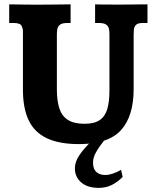

<svg xmlns="http://www.w3.org/2000/svg" viewBox="-20 -659 729 895"><path d="M347.7 12.7Q255.4 12.7 197.8 -14.9Q140.1 -42.5 113.5 -98.6Q86.9 -154.8 86.9 -240.7V-514.2Q86.9 -525.4 80.6 -538.6Q74.2 -551.8 43.9 -551.8H22.9V-638.7Q33.2 -638.7 56.4 -638.2Q79.6 -637.7 106 -637.5Q132.3 -637.2 150.4 -637.2Q188 -637.2 225.1 -637.7Q262.2 -638.2 309.1 -638.7V-551.8H293Q270 -551.8 259.8 -543.9Q249.5 -536.1 247.3 -523.7Q245.1 -511.2 245.1 -497.1V-242.7Q245.1 -190.9 256.3 -155Q267.6 -119.1 295.7 -100.6Q323.7 -82 374 -82Q419.9 -82 445.1 -99.4Q470.2 -116.7 480.2 -151.1Q490.2 -185.5 490.2 -236.3V-501Q490.2 -513.2 487.8 -524.9Q485.4 -536.6 475.1 -544.2Q464.8 -551.8 440.9 -551.8H423.3V-638.7Q432.1 -638.2 456.3 -637.9Q480.5 -637.7 508.1 -637.7Q535.6 -637.7 554.2 -637.7Q564.9 -637.7 583.5 -637.9Q602.1 -638.2 624.3 -638.4Q646.5 -638.7 667.5 -638.7V-551.8H644.5Q622.1 -551.8 613.5 -542.5Q605 -533.2 604 -520.3Q603 -507.3 603 -497.1V-244.1Q603 -117.7 544.2 -52.5Q485.4 12.7 347.7 12.7ZM439.5 216.8Q388.2 216.8 358.6 191.4Q329.1 166 329.1 125.5Q329.1 95.2 350.1 64.2Q371.1 33.2 410.2 -4.9H465.8Q440.4 27.3 427 51.8Q413.6 76.2 413.6 99.1Q413.6 128.9 429.2 142.8Q444.8 156.7 469.7 156.7Q486.8 156.7 505.1 150.6Q523.4 144.5 544.4 132.8L551.8 166Q525.9 191.4 499.3 204.1Q472.7 216.8 439.5 216.8Z"/></svg>

Font: Kameron
Style: Regular
Weight: 400
Designer: Vernon Adams
Foundry: Vernon Adams
Version: Version 1.100